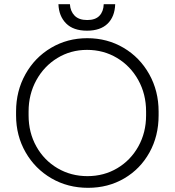

<svg xmlns="http://www.w3.org/2000/svg" viewBox="-20 -883 838 920"><path d="M57 -330V-349Q57 -447 102 -527.5Q147 -608 225 -654Q303 -700 398 -700Q494 -700 572 -654Q650 -608 695 -527.5Q740 -447 740 -349V-330Q740 -231 696 -152Q652 -73 575 -28Q498 17 402 17Q305 17 226.5 -28.5Q148 -74 102.5 -153.5Q57 -233 57 -330ZM680 -330V-349Q680 -432 642.5 -499.5Q605 -567 540.5 -605.5Q476 -644 397 -644Q319 -644 255 -605Q191 -566 154 -498.5Q117 -431 117 -349V-330Q117 -248 154 -181.5Q191 -115 255.5 -77Q320 -39 399 -39Q478 -39 542 -77Q606 -115 643 -181.5Q680 -248 680 -330ZM260 -863H315Q317 -829 337.5 -808Q358 -787 398 -787Q437 -787 456.5 -807.5Q476 -828 477 -863H532Q530 -803 495.5 -769.5Q461 -736 397 -736Q331 -736 296.5 -771Q262 -806 260 -863Z"/></svg>

Font: Bellota Text
Style: Regular
Weight: 400
Designer: Kemie Guaida
Foundry: Kemie Guaida
Version: Version 4.001